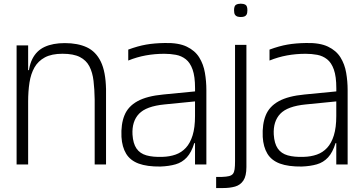

<svg xmlns="http://www.w3.org/2000/svg" viewBox="-20 -872 1921 1018"><path d="M129.2 -334V-442Q129.2 -515 151.4 -559.3Q173.7 -603.7 217.1 -623.6Q260.5 -643.5 323.5 -643.5Q392.5 -643.5 440.4 -621.2Q488.3 -598.8 514.4 -545.4Q540.5 -492 542.2 -398.2L482 -344.8Q481.2 -398.8 475.9 -443.2Q470.7 -487.7 454.1 -519.9Q437.5 -552.2 403.6 -569.6Q369.7 -587 311.3 -587Q254 -587 218.1 -567.8Q182.2 -548.5 162.8 -514.5Q143.5 -480.5 136.3 -434.2Q129.2 -388 129.2 -334ZM68 0V-631.3H129.2V-442V0ZM131.2 -436 96.2 -461V-500H142.2ZM482 0V-359.5L542.2 -403.2V0Z M1014 0V-307Q1014 -313 1014 -328.1Q1014 -343.2 1014.1 -360.3Q1014.2 -377.5 1014.2 -390.6Q1014.2 -403.7 1014.2 -404.7Q1014.2 -466.3 1001.2 -503.1Q988.2 -539.8 965.2 -557.8Q942.2 -575.8 913 -581.3Q883.8 -586.8 851.5 -586.8Q800.7 -586.8 753.1 -578.2Q705.5 -569.5 660 -551V-609Q711.2 -628 755.1 -635.6Q799 -643.2 854 -644Q926.2 -645.7 970 -624.8Q1013.8 -603.8 1036.2 -567.7Q1058.7 -531.5 1066.4 -486.3Q1074.2 -441.2 1074.2 -394.3V0ZM830.5 11Q759.7 11.8 715.1 -4.7Q670.5 -21.3 648.8 -57Q627.2 -92.7 624 -146Q620.8 -214 640.1 -261Q659.3 -308 709 -335.4Q758.7 -362.8 846 -371L1034 -389.3V-336.3L852.3 -318.3Q755 -308.8 716.9 -268.6Q678.8 -228.3 682.5 -158.7Q685.5 -111 703.8 -84.5Q722 -58 756.6 -48.2Q791.2 -38.5 841.2 -40.3Q879.5 -41.3 911 -52.4Q942.5 -63.5 965.4 -88.2Q988.3 -112.8 1001.2 -154.3Q1014 -195.8 1014 -256.8L1032 -113H1010Q995 -64 970.4 -37.4Q945.8 -10.8 911.2 -0.8Q876.5 9.3 830.5 11Z M1126 125V66H1157Q1180.5 65.2 1194.4 61.7Q1208.3 58.2 1215.1 49.6Q1221.8 41 1224 25Q1226.2 9 1226.2 -17.8V-204H1286.5V13.5Q1286.5 61.2 1270.4 85.2Q1254.3 109.2 1226.6 117.1Q1198.8 125 1163.5 125ZM1226.2 -195.8V-634H1286.5V-195.8ZM1256.8 -781.8Q1246.7 -781.8 1238.4 -784.3Q1230.2 -786.8 1225.6 -794.4Q1221 -802 1221 -817.5Q1221 -840.8 1231.3 -846.7Q1241.7 -852.5 1256.8 -852.5Q1271.3 -852.5 1281.5 -846.7Q1291.7 -840.8 1291.7 -817.5Q1291.7 -802 1287.2 -794.4Q1282.7 -786.8 1274.8 -784.3Q1267 -781.8 1256.8 -781.8Z M1763 0V-307Q1763 -313 1763 -328.1Q1763 -343.2 1763.1 -360.3Q1763.2 -377.5 1763.2 -390.6Q1763.2 -403.7 1763.2 -404.7Q1763.2 -466.3 1750.2 -503.1Q1737.2 -539.8 1714.2 -557.8Q1691.2 -575.8 1662 -581.3Q1632.8 -586.8 1600.5 -586.8Q1549.7 -586.8 1502.1 -578.2Q1454.5 -569.5 1409 -551V-609Q1460.2 -628 1504.1 -635.6Q1548 -643.2 1603 -644Q1675.2 -645.7 1719 -624.8Q1762.8 -603.8 1785.2 -567.7Q1807.7 -531.5 1815.4 -486.3Q1823.2 -441.2 1823.2 -394.3V0ZM1579.5 11Q1508.7 11.8 1464.1 -4.7Q1419.5 -21.3 1397.8 -57Q1376.2 -92.7 1373 -146Q1369.8 -214 1389.1 -261Q1408.3 -308 1458 -335.4Q1507.7 -362.8 1595 -371L1783 -389.3V-336.3L1601.3 -318.3Q1504 -308.8 1465.9 -268.6Q1427.8 -228.3 1431.5 -158.7Q1434.5 -111 1452.8 -84.5Q1471 -58 1505.6 -48.2Q1540.2 -38.5 1590.2 -40.3Q1628.5 -41.3 1660 -52.4Q1691.5 -63.5 1714.4 -88.2Q1737.3 -112.8 1750.2 -154.3Q1763 -195.8 1763 -256.8L1781 -113H1759Q1744 -64 1719.4 -37.4Q1694.8 -10.8 1660.2 -0.8Q1625.5 9.3 1579.5 11Z"/></svg>

Font: Matangi Light
Style: Regular
Weight: 300
Designer: Prashant Pant
Foundry: The Graphic Ant
Version: Version 3.002